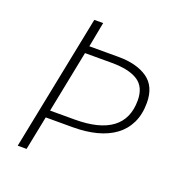

<svg xmlns="http://www.w3.org/2000/svg" viewBox="-120 -767 840 876"><g transform="rotate(20 300.0 -329.5)"><path d="M59 0 191 -659H234L211 -538H352Q441 -538 493.5 -501.5Q546 -465 546 -385Q546 -329 526 -287.5Q506 -246 469.5 -219Q433 -192 381.5 -178.5Q330 -165 266 -165H135L102 0ZM143 -201H263Q382 -201 442.5 -246Q503 -291 503 -381Q503 -446 460 -474Q417 -502 332 -502H203Z"/></g></svg>

Font: Source Code Pro Light
Style: Italic
Weight: 300
Italic angle: -11°
Monospace: yes
Designer: Paul D. Hunt, Teo Tuominen
Foundry: Adobe Systems Incorporated
Version: Version 1.050;PS 1.000;hotconv 16.6.51;makeotf.lib2.5.65220